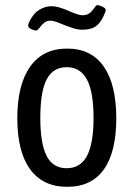

<svg xmlns="http://www.w3.org/2000/svg" viewBox="-20 -717 517 743"><path d="M47 -259Q47 -389 96.5 -459Q146 -529 240 -529Q333 -529 381.5 -459.5Q430 -390 430 -259Q430 -129 382 -61.5Q334 6 240 6Q146 6 96.5 -62Q47 -130 47 -259ZM342 -261Q342 -361 316.5 -409Q291 -457 238 -457Q185 -457 160.5 -409.5Q136 -362 136 -261Q136 -161 160.5 -113.5Q185 -66 238 -66Q291 -66 316.5 -113.5Q342 -161 342 -261ZM89 -617Q89 -623 92 -630Q107 -663 130.5 -678Q154 -693 180 -693Q206 -693 250 -673Q284 -658 299 -658Q316 -658 326 -665.5Q336 -673 344 -685Q352 -697 356 -697Q365 -697 377 -691Q389 -685 389 -679Q389 -671 378 -649Q365 -624 347.5 -613Q330 -602 298 -602Q282 -602 266 -607Q250 -612 224 -622Q190 -637 176 -637Q162 -637 153 -630.5Q144 -624 134.5 -611.5Q125 -599 120 -599Q112 -599 100.5 -604.5Q89 -610 89 -617Z"/></svg>

Font: Asap Condensed
Style: Regular
Weight: 400
Designer: Pablo Cosgaya
Foundry: Omnibus-Type
Version: Version 1.010; ttfautohint (v1.8)